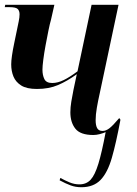

<svg xmlns="http://www.w3.org/2000/svg" viewBox="-26 -556 573 805"><path d="M315 229Q291 229 270.5 221.5Q250 214 224 200L227 190Q247 201 266.5 209Q286 217 307 217Q336 217 354 197.5Q372 178 386.5 130.5Q401 83 417 -2Q405 3 391.5 6.5Q378 10 365 10Q311 10 290 -16.5Q269 -43 269 -85Q269 -106 273 -130Q277 -154 282 -179L296 -245Q256 -216 217.5 -199.5Q179 -183 129 -183Q86 -183 63 -197.5Q40 -212 30.5 -235Q21 -258 21 -286Q21 -315 34 -377L45 -430Q49 -450 52.5 -466.5Q56 -483 56 -496Q56 -511 48 -518.5Q40 -526 14 -526H-6L-4 -536H202L188 -474Q183 -457 177 -427.5Q171 -398 165 -365.5Q159 -333 155.5 -305.5Q152 -278 152 -264Q152 -241 160 -224.5Q168 -208 193 -208Q216 -208 241.5 -220.5Q267 -233 299 -257L358 -536H471L392 -164Q385 -133 380 -104Q375 -75 375 -52Q375 -30 381.5 -18.5Q388 -7 404 -7Q418 -7 432.5 -18Q447 -29 474 -61L479 -54Q461 43 443 105.5Q425 168 395.5 198.5Q366 229 315 229Z"/></svg>

Font: Noto Serif Display ExtraCondensed SemiBold
Style: Italic
Weight: 600
Width: 2
Italic angle: -12°
Designer: Monotype Design Team
Foundry: Monotype Imaging Inc.
Version: Version 2.009